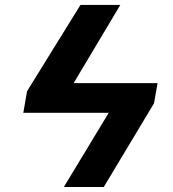

<svg xmlns="http://www.w3.org/2000/svg" viewBox="-20 -747 692 767"><path d="M609.4 -414.8H274.1L460.6 -727.3H301.5L88.1 -382.8L73.2 -296.5H414.4L235.1 0H394.5L595.2 -334.2Z"/></svg>

Font: Margiela Sans
Style: Bold Italic
Weight: 700
Italic angle: -9.39999°
Designer: Stefan Endress, Andreas Faust
Version: Version 1.100;FEAKit 1.0